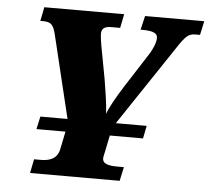

<svg xmlns="http://www.w3.org/2000/svg" viewBox="-51 -769 899 824"><g transform="rotate(5 398.0 -357.0)"><path d="M108 0H494L507 -60H484C445 -60 415 -64 415 -90C415 -94 416 -100 420 -117L435 -190H578L589 -245H456L684 -586C724 -647 735 -654 766 -654H783L796 -714H541L527 -654H534C581 -654 600 -645 600 -625C600 -603 587 -577 577 -559L480 -408C448 -358 419 -307 411 -281C409 -324 399 -383 392 -427L370 -545C363 -580 359 -609 359 -622C359 -642 369 -654 400 -654H439L451 -714H107L95 -654H107C143 -654 152 -641 162 -601L248 -245H131L119 -190H244L229 -117C221 -70 186 -60 148 -60H120Z"/></g></svg>

Font: Noto Serif SemiCondensed Black
Style: Italic
Weight: 900
Width: 4
Italic angle: -12°
Designer: Monotype Design Team
Foundry: Monotype Imaging Inc.
Version: Version 2.014